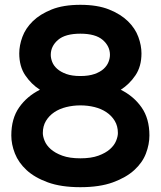

<svg xmlns="http://www.w3.org/2000/svg" viewBox="-20 -748 668 798"><path d="M27 -185Q27 -255 59.5 -301.5Q92 -348 146 -375Q110 -398 85 -435Q60 -472 60 -526Q60 -559 73 -594.5Q86 -630 116 -659.5Q146 -689 194.5 -708.5Q243 -728 314 -728Q385 -728 433.5 -708.5Q482 -689 512 -659.5Q542 -630 555 -594.5Q568 -559 568 -526Q568 -472 543 -435Q518 -398 482 -375Q536 -348 568.5 -301.5Q601 -255 601 -185Q601 -148 586.5 -110Q572 -72 538 -41Q504 -10 449 10Q394 30 314 30Q234 30 179 10Q124 -10 90.5 -41Q57 -72 42 -110Q27 -148 27 -185ZM314 -90Q359 -90 389 -101Q419 -112 437 -128Q455 -144 462.5 -162.5Q470 -181 470 -195Q470 -224 457 -245.5Q444 -267 422.5 -281.5Q401 -296 373 -303Q345 -310 314 -310Q284 -310 255.5 -303Q227 -296 205.5 -281.5Q184 -267 171 -245.5Q158 -224 158 -195Q158 -181 165.5 -162.5Q173 -144 191 -128Q209 -112 239 -101Q269 -90 314 -90ZM191 -520Q191 -506 197 -490.5Q203 -475 217.5 -462Q232 -449 255.5 -440.5Q279 -432 314 -432Q349 -432 373 -440.5Q397 -449 411 -462Q425 -475 431 -490.5Q437 -506 437 -520Q437 -556 407 -582Q377 -608 314 -608Q251 -608 221 -582Q191 -556 191 -520Z"/></svg>

Font: Varela Round Precious
Style: Bold
Weight: 700
Version: Version 1.000